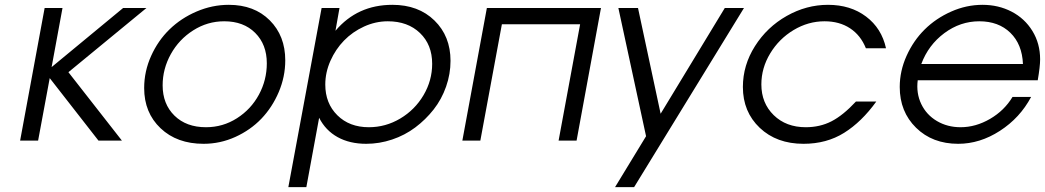

<svg xmlns="http://www.w3.org/2000/svg" viewBox="-20 -580 4311 792"><path d="M63 0 164.1 -546.9H237.8L192.9 -303.2L487.8 -546.9H584L262.2 -282.2L482.9 0H386.2L185.1 -257.8L137.2 0Z M574.7 -216.8Q574.7 -285.6 603.3 -349.1Q631.8 -412.6 679.2 -458.7Q726.6 -504.9 791 -532.5Q855.5 -560.1 923.8 -560.1Q1028.8 -560.1 1092.8 -496.1Q1156.7 -432.1 1156.7 -331.1Q1156.7 -263.7 1129.9 -200.4Q1103 -137.2 1058.1 -90.3Q1013.2 -43.5 950.7 -15.1Q888.2 13.2 819.8 13.2Q710 13.2 642.3 -51Q574.7 -115.2 574.7 -216.8ZM650.9 -228Q650.9 -150.9 699.7 -103Q748.5 -55.2 829.6 -55.2Q899.4 -55.2 957.5 -92.3Q1015.6 -129.4 1048.1 -189.7Q1080.6 -250 1080.6 -318.8Q1080.6 -396.5 1032.7 -444.3Q984.9 -492.2 904.8 -492.2Q835.9 -492.2 777.1 -454.8Q718.3 -417.5 684.6 -356.7Q650.9 -295.9 650.9 -228Z M1169.4 191.9 1306.6 -546.9H1380.4L1363.8 -453.1Q1454.1 -560.1 1598.6 -560.1Q1706.1 -560.1 1772.2 -495.4Q1838.4 -430.7 1838.4 -329.1Q1838.4 -274.9 1820.1 -222.7Q1801.8 -170.4 1768.8 -128.4Q1735.8 -86.4 1692.9 -54.2Q1649.9 -22 1597.4 -4.4Q1544.9 13.2 1490.7 13.2Q1422.4 13.2 1372.6 -14.4Q1322.8 -42 1296.4 -94.2L1243.7 191.9ZM1321.8 -231Q1321.8 -153.8 1371.6 -104.5Q1421.4 -55.2 1501.5 -55.2Q1570.8 -55.2 1631.1 -91.1Q1691.4 -127 1727.1 -187.5Q1762.7 -248 1762.7 -316.9Q1762.7 -395.5 1712.4 -443.8Q1662.1 -492.2 1579.6 -492.2Q1529.3 -492.2 1481.7 -470.5Q1434.1 -448.7 1399.2 -412.8Q1364.3 -377 1343 -329.1Q1321.8 -281.2 1321.8 -231Z M1887.2 0 1988.3 -546.9H2459L2358.4 0H2284.2L2373 -480H2050.3L1961.4 0Z M2517.1 191.9 2645 -18.1 2530.8 -546.9H2611.8L2705.1 -110.8L2969.7 -546.9H3048.8L2595.7 191.9Z M3510.7 -161.1H3594.7Q3534.2 -77.1 3461.9 -32Q3389.6 13.2 3294.4 13.2Q3183.6 13.2 3114 -52.7Q3044.4 -118.7 3044.4 -221.2Q3044.4 -311 3094.2 -389.6Q3144 -468.3 3225.1 -514.2Q3306.2 -560.1 3395.5 -560.1Q3488.3 -560.1 3552.5 -511.7Q3616.7 -463.4 3634.8 -380.9H3551.8Q3530.3 -434.6 3486.3 -463.4Q3442.4 -492.2 3381.3 -492.2Q3314 -492.2 3253.7 -456.1Q3193.4 -419.9 3157 -359.6Q3120.6 -299.3 3120.6 -231.9Q3120.6 -154.8 3171.6 -105Q3222.7 -55.2 3303.7 -55.2Q3362.3 -55.2 3409.9 -79.6Q3457.5 -104 3510.7 -161.1Z M4156.7 -180.2H4233.4Q4187.5 -93.8 4104.7 -40.3Q4022 13.2 3932.6 13.2Q3826.2 13.2 3758.8 -53Q3691.4 -119.1 3691.4 -221.2Q3691.4 -287.1 3719.7 -349.9Q3748 -412.6 3794.4 -458.5Q3840.8 -504.4 3903.6 -532.2Q3966.3 -560.1 4032.7 -560.1Q4098.6 -560.1 4152.8 -532Q4207 -503.9 4238.8 -452.1Q4270.5 -400.4 4270.5 -335Q4270.5 -306.2 4260.7 -249H3765.6Q3758.8 -195.3 3780.3 -150.6Q3801.8 -106 3845 -80.6Q3888.2 -55.2 3942.4 -55.2Q4004.9 -55.2 4064 -89.6Q4123 -124 4156.7 -180.2ZM3780.3 -315.9H4199.7Q4196.3 -397.5 4147.7 -444.8Q4099.1 -492.2 4019.5 -492.2Q3941.4 -492.2 3875.5 -443.4Q3809.6 -394.5 3780.3 -315.9Z"/></svg>

Font: Involve
Style: Italic
Weight: 400
Italic angle: -10.5°
Designer: Stefan Peev
Foundry: Context Ltd.
Version: Version 1.001